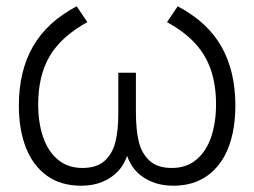

<svg xmlns="http://www.w3.org/2000/svg" viewBox="-20 -575 809 611"><path d="M238.5 16Q173 16 128.8 -16.2Q84.5 -48.5 62.2 -105.8Q40 -163 40 -239Q40 -348.5 84.8 -426.8Q129.5 -505 224 -555L258 -504.5Q175 -459 138.2 -396.5Q101.5 -334 101.5 -243Q101.5 -184.5 117.2 -138.8Q133 -93 164.5 -66.8Q196 -40.5 242.5 -40.5Q288 -40.5 313 -63.2Q338 -86 347.2 -123Q356.5 -160 356.5 -214V-343.5H412.5V-218Q412.5 -164 421.2 -126Q430 -88 455.2 -64.2Q480.5 -40.5 526.5 -40.5Q573.5 -40.5 605.2 -67.2Q637 -94 652.2 -139.8Q667.5 -185.5 667.5 -243Q667.5 -304.5 651.2 -352.2Q635 -400 600.8 -437.2Q566.5 -474.5 511.5 -504.5L545.5 -555Q641 -504.5 685 -426.2Q729 -348 729 -239Q729 -162.5 706.8 -105.2Q684.5 -48 640 -16Q595.5 16 531.5 16Q471 16 429 -16Q398.5 -39 384.5 -79Q370.5 -39 340 -16Q298.5 16 238.5 16Z"/></svg>

Font: Vela Sans Light
Style: Regular
Weight: 300
Designer: Principal design: Mikhail Sharanda - project Manrope.
Design modification: Ravid Balaliev
Foundry: Mikhail Sharanda
Version: Version 1.001